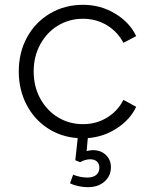

<svg xmlns="http://www.w3.org/2000/svg" viewBox="-20 -563 644 798"><path d="M271 199 284 163Q314 175 343 175Q367 175 380 164Q393 153 393 134Q393 118 383 108.5Q373 99 355 99Q335 99 313 111L293 103L303 11Q232 6 176 -31.5Q120 -69 89 -130.5Q58 -192 58 -266Q58 -345 92.5 -408Q127 -471 188 -507Q249 -543 325 -543Q398 -543 458.5 -506.5Q519 -470 546 -413L493 -385Q469 -431 424.5 -458Q380 -485 325 -485Q268 -485 221.5 -457Q175 -429 147.5 -379Q120 -329 120 -266Q120 -203 147.5 -153Q175 -103 221.5 -75Q268 -47 325 -47Q380 -47 424.5 -74Q469 -101 493 -148L546 -119Q521 -66 466 -30Q411 6 345 11L340 65Q356 61 366 61Q399 61 420 81Q441 101 441 132Q441 168 414.5 191.5Q388 215 345 215Q326 215 305.5 210.5Q285 206 271 199Z"/></svg>

Font: BLUETTI 2.0 Extralight
Style: Roman
Weight: 200
Designer: Stijn de Vries
Foundry: tokotype
Version: Version 2.005;October 31, 2023;FontCreator 14.0.0.2814 64-bi